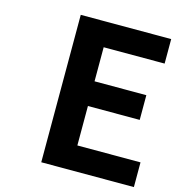

<svg xmlns="http://www.w3.org/2000/svg" viewBox="-109 -836 865 931"><g transform="rotate(15 323.5 -370.0)"><path d="M182 0V-740H636V-617H330V-446H590V-322H330V-124H647V0Z"/></g></svg>

Font: NotoSansHansBold
Style: Bold
Weight: 700
Designer: Ryoko NISHIZUKA  (kana & ideographs); Paul D. Hunt (Latin, Greek & Cyrillic); Wenlong ZHANG  (bopomofo); Sandoll Communi
Foundry: Adobe Systems Incorporated
Version: Version 1.00;December 8, 2021;FontCreator 13.0.0.2675 64-bit